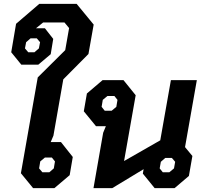

<svg xmlns="http://www.w3.org/2000/svg" viewBox="-20 -972 1054 992"><path d="M88 -77 175 -572 317 -713 337 -827 313 -856H203L166 -826H212L255 -771L242 -692L178 -638H90L38 -702L63 -849L183 -952H376L464 -845L437 -693L307 -562L256 -271L242 -238H295L356 -161L340 -67L261 0H151ZM158 -702 181 -722 187 -754 170 -774H138L115 -754L109 -722L126 -702ZM235 -82 258 -102 264 -138 248 -158H212L188 -138L182 -102L199 -82Z M936 -212 974 -166 956 -63 882 0H779L718 -75L722 -98L560 0H463L513 -286L527 -320H476L413 -397L429 -489L510 -558H618L681 -480L621 -140L808 -247L863 -558H997ZM587 -456 571 -476H535L511 -456L505 -420L521 -400H557L581 -420ZM885 -136 868 -156H834L811 -136L805 -102L821 -82H855L879 -102Z"/></svg>

Font: Chakra Petch
Style: Bold Italic
Weight: 700
Italic angle: -10°
Designer: Katatrad Aksorn Co.,Ltd.
Foundry: Cadson Demak Co.,Ltd.
Version: Version 1.000; ttfautohint (v1.6)